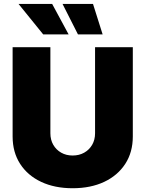

<svg xmlns="http://www.w3.org/2000/svg" viewBox="-20 -974 760 1003"><path d="M359.4 9.3Q265.6 9.3 195.1 -23.9Q124.5 -57.1 85.2 -117.9Q45.9 -178.7 45.9 -261.2V-727.5H243.2V-277.8Q243.2 -243.7 258.3 -217.5Q273.4 -191.4 299.6 -176.5Q325.7 -161.6 359.4 -161.6Q393.6 -161.6 419.9 -176.5Q446.3 -191.4 461.4 -217.5Q476.6 -243.7 476.6 -277.8V-727.5H673.8V-261.2Q673.8 -178.7 634.3 -117.9Q594.7 -57.1 524.2 -23.9Q453.6 9.3 359.4 9.3ZM387.2 -794.4 306.6 -953.6H465.8L516.1 -794.4ZM205.6 -794.4 76.7 -953.6H252.4L338.4 -794.4Z"/></svg>

Font: Inter 16pt Black
Style: Regular
Weight: 900
Version: Version 4.001;git-66647c0bb